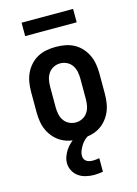

<svg xmlns="http://www.w3.org/2000/svg" viewBox="-137 -782 773 1080"><g transform="rotate(-15 250.0 -242.5)"><path d="M250 8Q223 8 195.5 3Q168 -2 144 -15Q120 -28 101.5 -48.5Q83 -69 71.5 -93.5Q60 -118 55.5 -145.5Q51 -173 51 -200V-320Q51 -347 55.5 -374.5Q60 -402 71.5 -426.5Q83 -451 101.5 -471.5Q120 -492 144 -505Q168 -518 195.5 -523Q223 -528 250 -528Q277 -528 304.5 -523Q332 -518 356 -505Q380 -492 398.5 -471.5Q417 -451 428.5 -426.5Q440 -402 444.5 -374.5Q449 -347 449 -320V-200Q449 -173 444.5 -145.5Q440 -118 428.5 -93.5Q417 -69 398.5 -48.5Q380 -28 356 -15Q332 -2 304.5 3Q277 8 250 8ZM250 -88Q270 -88 288.5 -97Q307 -106 318.5 -123Q330 -140 334 -160Q338 -180 338 -200V-320Q338 -340 334 -360Q330 -380 318.5 -397Q307 -414 288.5 -423Q270 -432 250 -432Q230 -432 211.5 -423Q193 -414 181.5 -397Q170 -380 166 -360Q162 -340 162 -320V-200Q162 -180 166 -160Q170 -140 181.5 -123Q193 -106 211.5 -97Q230 -88 250 -88ZM273 224Q250 224 226.5 218.5Q203 213 184 200Q165 187 153.5 165.5Q142 144 142 121Q142 101 149 82Q156 63 167 46.5Q178 30 192.5 16.5Q207 3 223 -8H302V0Q288 7 276 18Q264 29 255.5 42.5Q247 56 240.5 71Q234 86 234 102Q234 112 238 120.5Q242 129 250 134.5Q258 140 267.5 142Q277 144 287 144Q296 144 305.5 143Q315 142 325 140V219Q312 221 299 222.5Q286 224 273 224ZM100 -631V-709H400V-631Z"/></g></svg>

Font: Iosevka Fixed
Style: Bold
Weight: 700
Monospace: yes
Designer: Belleve Invis
Foundry: Belleve Invis
Version: Version 32.3.0